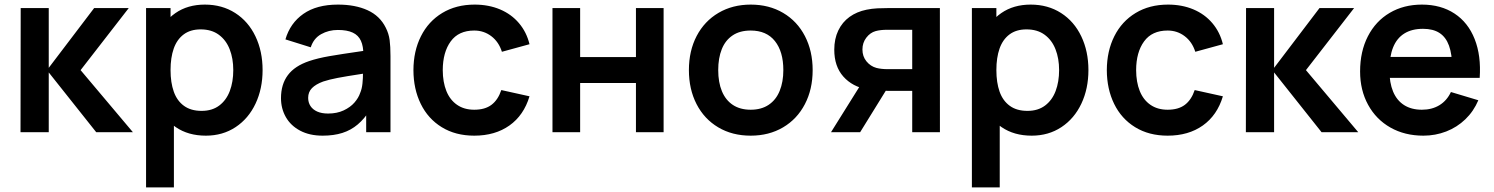

<svg xmlns="http://www.w3.org/2000/svg" viewBox="-20 -575 6497 835"><path d="M70 -540H192V-280L389.5 -540H540L330.5 -270L558 0H398.5L192 -260V0H69.2Z M635.5 -270.2Q635.5 -352.3 662.7 -416.8Q689.8 -481.2 743 -518.1Q796.1 -555 870.8 -555Q945.9 -555 1003 -518.4Q1060.1 -481.8 1091 -416.8Q1122 -351.9 1122 -270.2Q1122 -189.4 1091.4 -124.4Q1060.8 -59.4 1004.7 -22.2Q948.6 15 875.3 15Q798.8 15 744.7 -21.9Q690.6 -58.8 663 -123.3Q635.5 -187.8 635.5 -270.2ZM615.2 -540H721.7V-160.8H736.3V240H615.2ZM994.5 -270.2Q994.5 -320.7 978.9 -360.6Q963.3 -400.6 931.6 -423.9Q899.9 -447.2 852.8 -447.2Q808 -447.2 778.7 -425.2Q749.4 -403.2 735.5 -363.7Q721.7 -324.2 721.7 -270.2Q721.7 -215.9 735.8 -176.3Q749.8 -136.7 780 -114.8Q810.1 -92.8 857 -92.8Q902.6 -92.8 933.5 -116Q964.3 -139.2 979.4 -179.2Q994.5 -219.2 994.5 -270.2Z M1202 -148Q1202 -208.2 1231.8 -248.1Q1261.5 -288.1 1324.8 -309.5Q1361.7 -321.9 1411.8 -330.7Q1461.9 -339.4 1554.2 -352.7Q1579.2 -356.4 1603.7 -359.8L1560.3 -335.7Q1560.6 -373.6 1549.6 -397.6Q1538.7 -421.6 1514.2 -433.1Q1489.7 -444.7 1449.3 -444.7Q1409.2 -444.7 1376.5 -426.3Q1343.8 -407.9 1331.5 -369.2L1221.3 -403.7Q1241.8 -474.4 1299.4 -514.7Q1357 -555 1449.7 -555Q1524.9 -555 1578.5 -530.6Q1632.1 -506.2 1657.7 -454.5Q1670.8 -428.8 1674.5 -401Q1678.2 -373.2 1678.2 -331.3V0H1572.5V-117.2L1590 -97.8Q1565.1 -58.6 1535.7 -33.7Q1506.3 -8.8 1468.9 3.1Q1431.5 15 1383.2 15Q1326.4 15 1285.4 -6.7Q1244.4 -28.4 1223.2 -65.6Q1202 -102.8 1202 -148ZM1546.3 -170.7Q1553.9 -188.3 1556.3 -211.4Q1558.7 -234.4 1558.7 -261.5V-271.7L1595.7 -260.5L1552 -253.4Q1484.3 -243.1 1448 -236.1Q1411.7 -229.1 1385.5 -220.5Q1353.2 -208.6 1336.7 -191.8Q1320.2 -174.9 1320.2 -149.5Q1320.2 -129.3 1330.2 -113.9Q1340.2 -98.5 1359.6 -89.8Q1379.1 -81.2 1407 -81.2Q1445.4 -81.2 1474.6 -94.9Q1503.8 -108.6 1521.5 -129Q1539.2 -149.4 1546.3 -170.7Z M1778 -270Q1778.2 -352.9 1810.7 -417.5Q1843.2 -482.2 1903.4 -518.6Q1963.6 -555 2044.2 -555Q2104.9 -555 2154.5 -534.2Q2204 -513.3 2237 -474.3Q2270.1 -435.3 2282.8 -382.7L2162.8 -349.8Q2149.1 -393 2116.7 -417.6Q2084.3 -442.2 2042.5 -442.2Q1974.4 -442.2 1940.1 -395Q1905.8 -347.9 1905.5 -270Q1905.7 -218 1921.2 -179.3Q1936.7 -140.7 1967.5 -119.3Q1998.3 -97.8 2042.5 -97.8Q2089.2 -97.8 2117.4 -119.1Q2145.7 -140.4 2160.2 -183.3L2282.8 -156.2Q2258.1 -73.7 2195.6 -29.3Q2133.1 15 2042.5 15Q1961.1 15 1901.3 -21.8Q1841.5 -58.5 1809.9 -123.2Q1778.2 -187.8 1778 -270Z M2382.7 -540H2503V-326.8H2745.7V-540H2866V0H2745.7V-214H2503V0H2382.7Z M2976 -270.2Q2976 -353.9 3009.8 -418.6Q3043.7 -483.2 3104.8 -519.1Q3166 -555 3244.7 -555Q3324.9 -555 3386 -518.8Q3447.2 -482.7 3480.7 -417.8Q3514.2 -353 3514.2 -270.2Q3514.2 -186.7 3480.4 -122Q3446.7 -57.2 3385.5 -21.1Q3324.3 15 3244.7 15Q3164.5 15 3103.6 -21.2Q3042.7 -57.4 3009.3 -122.2Q2976 -186.9 2976 -270.2ZM3386.7 -270.2Q3386.7 -350.2 3350.2 -396.2Q3313.7 -442.2 3244.7 -442.2Q3197.2 -442.2 3165.8 -420.8Q3134.2 -399.5 3118.9 -360.9Q3103.5 -322.2 3103.5 -270.2Q3103.5 -217 3119.6 -178.2Q3135.8 -139.5 3167.2 -118.7Q3198.8 -97.8 3244.7 -97.8Q3291.2 -97.8 3323.1 -119.3Q3355 -140.8 3370.8 -179.8Q3386.7 -218.8 3386.7 -270.2Z M3947.2 -179.8H3850.3Q3788.5 -179.8 3752.5 -186.2Q3687.1 -197.7 3647.6 -242.1Q3608.2 -286.5 3608.2 -358.7Q3608.2 -405.9 3625.6 -442.3Q3643.1 -478.7 3674.6 -501.5Q3706.1 -524.2 3748.5 -532.8Q3771.4 -537.5 3795.8 -538.8Q3820.2 -540 3848.7 -540H4067.5L4067.7 0H3947.2ZM3723.2 -206.7H3848.5L3720.7 0H3594ZM3947.2 -274.3V-445.5H3838.2Q3809 -445.5 3788.2 -439.8Q3764.4 -433.2 3747.5 -411.1Q3730.7 -389.1 3730.7 -359.7Q3730.7 -329.7 3748.2 -308.2Q3765.7 -286.8 3791.3 -279.7Q3802.4 -276.8 3814.4 -275.6Q3826.3 -274.3 3838.2 -274.3Z M4227 -270.2Q4227 -352.3 4254.2 -416.8Q4281.3 -481.2 4334.5 -518.1Q4387.6 -555 4462.3 -555Q4537.4 -555 4594.5 -518.4Q4651.6 -481.8 4682.5 -416.8Q4713.5 -351.9 4713.5 -270.2Q4713.5 -189.4 4682.9 -124.4Q4652.3 -59.4 4596.2 -22.2Q4540.1 15 4466.8 15Q4390.2 15 4336.2 -21.9Q4282.1 -58.8 4254.5 -123.3Q4227 -187.8 4227 -270.2ZM4206.7 -540H4313.2V-160.8H4327.8V240H4206.7ZM4586 -270.2Q4586 -320.7 4570.4 -360.6Q4554.8 -400.6 4523.1 -423.9Q4491.4 -447.2 4444.3 -447.2Q4399.5 -447.2 4370.2 -425.2Q4340.9 -403.2 4327 -363.7Q4313.2 -324.2 4313.2 -270.2Q4313.2 -215.9 4327.2 -176.3Q4341.3 -136.7 4371.5 -114.8Q4401.6 -92.8 4448.5 -92.8Q4494.1 -92.8 4525 -116Q4555.8 -139.2 4570.9 -179.2Q4586 -219.2 4586 -270.2Z M4793.5 -270Q4793.8 -352.9 4826.2 -417.5Q4858.7 -482.2 4918.9 -518.6Q4979.1 -555 5059.7 -555Q5120.4 -555 5170 -534.2Q5219.5 -513.3 5252.5 -474.3Q5285.6 -435.3 5298.3 -382.7L5178.3 -349.8Q5164.6 -393 5132.2 -417.6Q5099.8 -442.2 5058 -442.2Q4989.9 -442.2 4955.6 -395Q4921.2 -347.9 4921 -270Q4921.2 -218 4936.7 -179.3Q4952.2 -140.7 4983 -119.3Q5013.8 -97.8 5058 -97.8Q5104.7 -97.8 5132.9 -119.1Q5161.2 -140.4 5175.7 -183.3L5298.3 -156.2Q5273.6 -73.7 5211.1 -29.3Q5148.6 15 5058 15Q4976.6 15 4916.8 -21.8Q4857 -58.5 4825.4 -123.2Q4793.8 -187.8 4793.5 -270Z M5399 -540H5521V-280L5718.5 -540H5869L5659.5 -270L5887 0H5727.5L5521 -260V0H5398.2Z M5895 -264.2Q5895 -351.3 5928.9 -417.2Q5962.8 -483.2 6023.8 -519.1Q6084.7 -555 6163.7 -555Q6246.5 -555 6305.7 -516Q6364.9 -477.1 6393.3 -404.9Q6421.8 -332.8 6415.1 -236.3H6295.5V-280.3Q6295.2 -339.5 6281.6 -376.6Q6268.1 -413.7 6240.2 -431.7Q6212.4 -449.7 6168.7 -449.7Q6119.8 -449.7 6087.2 -429.2Q6054.6 -408.8 6038.5 -368.9Q6022.5 -329 6022.5 -270Q6022.5 -215.2 6038.5 -176.7Q6054.6 -138.2 6086.3 -118Q6118.1 -97.8 6163.7 -97.8Q6207.7 -97.8 6240.1 -117.6Q6272.5 -137.4 6290 -174.8L6409.2 -139Q6388.8 -90.9 6352.7 -56.2Q6316.5 -21.4 6269.5 -3.2Q6222.4 15 6170.3 15Q6089.3 15 6026.9 -20.3Q5964.5 -55.7 5929.8 -119.3Q5895 -182.9 5895 -264.2ZM5984.5 -327.5H6356.2V-236.3H5984.5Z"/></svg>

Font: Tap Sans
Style: Regular
Weight: 400
Designer: Tap Payments
Foundry: Tap Payments
Version: Version 1.001;Glyphs 3.1.2 (3151)